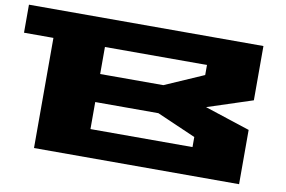

<svg xmlns="http://www.w3.org/2000/svg" viewBox="-74 -829 1426 958"><g transform="rotate(10 639.0 -350.0)"><path d="M0 -558V-700H1188V-425L959 -350L1188 -275V0H149V-558ZM410 -142H927V-193L730 -279H410ZM410 -421H730L927 -507V-558H410Z"/></g></svg>

Font: Stalin One
Style: Regular
Weight: 400
Designer: Jovanny Lemonad
Foundry: Alexey Maslov, Jovanny Lemonad
Version: Version 3.002; ttfautohint (v0.91) -l 8 -r 50 -G 200 -x 0 -w